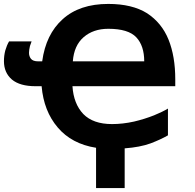

<svg xmlns="http://www.w3.org/2000/svg" viewBox="-20 -745 988 973"><path d="M528.8 -725.1Q649.9 -725.1 725.6 -677.7Q799.8 -628.9 834 -544.4Q868.2 -459.5 868.2 -342.8V-308.1H347.2Q353 -218.8 402.3 -167Q452.1 -116.2 547.9 -116.2Q601.6 -116.2 659.2 -128.9Q712.9 -141.6 760.7 -160.6Q803.7 -178.2 831.1 -194.8V-59.1Q793.9 -37.6 742.2 -18.1Q689.5 1 611.8 6.8V208H466.8V3.9Q343.3 -15.6 272.5 -99.1Q201.7 -182.1 190.9 -308.1H160.2Q81.1 -308.1 40.5 -341.8Q0 -376.5 0 -435.1Q0 -463.4 6.8 -489.3Q14.2 -515.1 25.9 -535.2H140.1Q138.2 -531.7 131.8 -511.7Q127 -491.2 127 -477.1Q127 -460 136.7 -447.3Q147 -434.1 173.8 -434.1H193.8Q212.4 -571.3 297.4 -647.5Q382.8 -725.1 528.8 -725.1ZM528.8 -599.1Q453.1 -599.1 403.8 -556.6Q355 -514.2 349.1 -434.1H710.9Q710.9 -512.7 670.9 -555.7Q630.4 -599.1 528.8 -599.1Z"/></svg>

Font: Droid Sans Thai
Style: Bold
Weight: 700
Designer: Steve Matteson
Foundry: Ascender Corporation
Version: Version 1.00